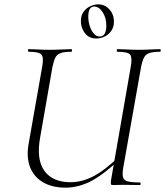

<svg xmlns="http://www.w3.org/2000/svg" viewBox="-20 -851 759 883"><path d="M281 12Q221 12 179 -12Q137 -36 119 -80.5Q101 -125 111 -186L174 -544Q182 -587 170.5 -600Q159 -613 111 -613Q109 -613 109 -619Q109 -625 111 -625Q131 -625 155.5 -623.5Q180 -622 208 -622Q237 -622 263.5 -623.5Q290 -625 309 -625Q311 -625 311 -619Q311 -613 309 -613Q277 -613 259.5 -607Q242 -601 234.5 -586Q227 -571 221 -542L165 -221Q146 -118 184 -65.5Q222 -13 304 -13Q356 -13 408 -39.5Q460 -66 530 -133L537 -125Q462 -52 402.5 -20Q343 12 281 12ZM502 0Q492 0 490.5 -3Q489 -6 490 -19L581 -542Q589 -585 579 -599Q569 -613 519 -613Q517 -613 517 -619Q517 -625 519 -625Q539 -625 564.5 -623.5Q590 -622 618 -622Q645 -622 671.5 -623.5Q698 -625 717 -625Q719 -625 719 -619Q719 -613 717 -613Q686 -613 668.5 -607.5Q651 -602 643 -587.5Q635 -573 629 -544L547 -81Q542 -52 545.5 -37Q549 -22 567 -17Q585 -12 623 -12Q627 -12 627 -6Q627 0 623 0Q604 0 585 -0.5Q566 -1 545 -1Q533 -1 523 -0.5Q513 0 502 0ZM423 -674Q389 -674 370.5 -698.5Q352 -723 352 -754Q352 -780 364.5 -797Q377 -814 395.5 -822.5Q414 -831 432 -831Q462 -831 483 -808Q504 -785 504 -751Q504 -727 492 -709.5Q480 -692 461.5 -683Q443 -674 423 -674ZM438 -683Q469 -683 469 -734Q469 -769 452 -795Q435 -821 413 -821Q386 -821 386 -774Q386 -753 392.5 -732Q399 -711 411 -697Q423 -683 438 -683Z"/></svg>

Font: Cormorant Infant Light
Style: Italic
Weight: 300
Italic angle: -10°
Designer: Christian Thalmann (Catharsis Fonts)
Foundry: Catharsis Fonts
Version: Version 4.001